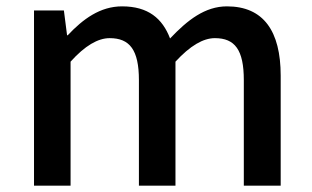

<svg xmlns="http://www.w3.org/2000/svg" viewBox="-20 -584 983 604"><path d="M87 -275V0H202V-390C247 -440 288 -464 325 -464C388 -464 417 -427 417 -332V0H532V-390C578 -440 619 -464 656 -464C719 -464 747 -427 747 -332V0H805H863V-346C863 -486 809 -564 694 -564C625 -564 570 -521 515 -463C491 -526 446 -564 364 -564C295 -564 241 -524 193 -473H191L181 -551H87Z"/></svg>

Font: GenSekiGothic2 TW M
Style: Regular
Weight: 500
Version: Version 2.100;PS 2.1;hotconv 16.6.51;makeotf.lib2.5.65220 DE